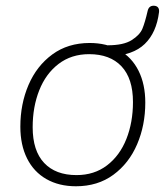

<svg xmlns="http://www.w3.org/2000/svg" viewBox="-20 -642 578 670"><path d="M51 -200Q51 -279 79.5 -345.5Q108 -412 162.5 -452Q217 -492 293 -492Q352 -492 396 -467Q440 -442 463.5 -395Q487 -348 487 -284Q487 -205 458.5 -138.5Q430 -72 375.5 -32Q321 8 245 8Q186 8 142 -17Q98 -42 74.5 -89Q51 -136 51 -200ZM444 -286Q444 -368 404 -410.5Q364 -453 291 -453Q229 -453 184.5 -419Q140 -385 117 -327Q94 -269 94 -198Q94 -116 134 -73.5Q174 -31 247 -31Q309 -31 353.5 -65Q398 -99 421 -157Q444 -215 444 -286ZM352 -459 356 -484Q411 -484 439.5 -502Q468 -520 477 -542Q486 -564 495 -603Q499 -622 516 -622Q526 -622 531 -616.5Q536 -611 535 -600Q526 -528 485 -488.5Q444 -449 366 -446Z"/></svg>

Font: SN Pro Thin
Style: Italic
Weight: 200
Italic angle: -9°
Designer: Tobias Whetton
Foundry: Supernotes
Version: Version 1.003;Glyphs 3.3 (3324)